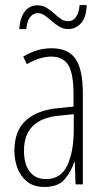

<svg xmlns="http://www.w3.org/2000/svg" viewBox="-20 -730 416 760"><path d="M184 -539Q250 -539 279 -497Q308 -455 308 -359V0H279L276 -89H274Q262 -51 236 -20.5Q210 10 156 10Q114 10 88 -10.5Q62 -31 49.5 -63.5Q37 -96 37 -133Q37 -212 82 -253Q127 -294 210 -302L271 -308V-356Q271 -440 250 -473Q229 -506 182 -506Q163 -506 138.5 -499Q114 -492 86 -476L72 -506Q126 -539 184 -539ZM212 -272Q75 -258 75 -134Q75 -79 98 -50Q121 -21 162 -21Q221 -21 246.5 -75.5Q272 -130 272 -218V-278ZM56 -615Q60 -662 79 -685.5Q98 -709 128 -709Q148 -709 164 -699.5Q180 -690 193.5 -677.5Q207 -665 220.5 -655.5Q234 -646 250 -646Q269 -646 281 -663Q293 -680 295 -710H323Q322 -662 301 -638.5Q280 -615 251 -615Q231 -615 215 -624.5Q199 -634 185 -646.5Q171 -659 157.5 -668.5Q144 -678 129 -678Q112 -678 99.5 -662.5Q87 -647 84 -615Z"/></svg>

Font: Noto Sans Malayalam ExtraCondensed ExtraLight
Style: Regular
Weight: 200
Width: 2
Designer: Jelle Bosma - Monotype Design Team
Foundry: Monotype Imaging Inc.
Version: Version 2.104; ttfautohint (v1.8.4.7-5d5b)